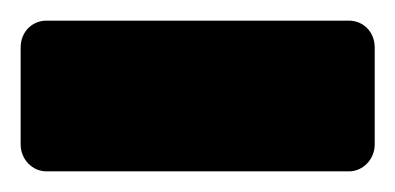

<svg xmlns="http://www.w3.org/2000/svg" viewBox="-20 -792 383 186"><path d="M343 -746C343 -761 332 -772 318 -772H25C11 -772 0 -761 0 -746V-652C0 -638 11 -626 25 -626H318C332 -626 343 -638 343 -652Z"/></svg>

Font: Ribeye
Style: Regular
Weight: 400
Designer: Astigmatic (AOETI)
Foundry: Astigmatic (AOETI)
Version: Version 1.000